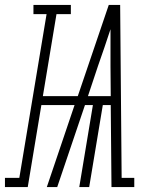

<svg xmlns="http://www.w3.org/2000/svg" viewBox="-84 -755 604 775"><path d="M-64 0V-37H-6L104 -698H51V-735H202V-698H144L89 -367H230L355 -735H401L407 -37H458V0H366L363 -331H331L276 0H236L291 -331H259L147 0H105L217 -331H83L28 0ZM271 -367H363L362 -490Q362 -527 362 -563.5Q362 -600 362 -637Q350 -600 337.5 -563.5Q325 -527 312 -490Z"/></svg>

Font: Iosevka Slab XLtObl
Style: Regular
Weight: 200
Italic angle: -9°
Monospace: yes
Designer: Belleve Invis
Foundry: Belleve Invis
Version: Version 11.1.1; ttfautohint (v1.8.3)